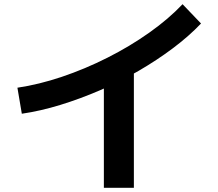

<svg xmlns="http://www.w3.org/2000/svg" viewBox="-20 -822 1040 915"><path d="M63 -404Q165 -419 275 -456Q385 -493 492 -547Q599 -601 691.5 -666.5Q784 -732 850 -802L938 -710Q881 -650 804.5 -592.5Q728 -535 640 -484Q552 -433 457 -392Q362 -351 267.5 -322Q173 -293 84 -280ZM475 73V-500H618V73Z"/></svg>

Font: M PLUS 1 Code
Style: Bold
Weight: 700
Designer: Coji Morishita
Foundry: UNDERFOREST DESIGN
Version: Version 1.002